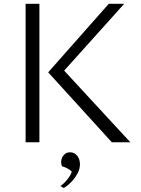

<svg xmlns="http://www.w3.org/2000/svg" viewBox="-20 -735 730 992"><path d="M183.6 0H112.3V-715.3H183.6ZM557.6 0 229 -361.3 542 -715.3H621.6L311.5 -370.1L653.3 0ZM292 226.1Q301.3 220.2 311.3 210.4Q321.3 200.7 329.6 189.9Q337.9 179.2 343.8 168.7Q349.6 158.2 350.6 150.9Q346.7 147.5 340.8 143.1Q335 138.7 327.9 135Q320.8 131.3 313.7 128.4Q306.6 125.5 300.3 124Q297.9 118.7 296.9 112.1Q295.9 105.5 295.9 101.6Q295.9 95.2 298.3 86.7Q300.8 78.1 306.2 70.3Q311.5 62.5 320.3 57.1Q329.1 51.8 341.8 51.8Q354.5 51.8 364 57.1Q373.5 62.5 380.1 71.3Q386.7 80.1 389.9 91.3Q393.1 102.5 393.1 113.8Q393.1 136.7 382.3 157.7Q371.6 178.7 357.4 195.3Q343.3 211.9 329.3 222.7Q315.4 233.4 309.1 236.3Z"/></svg>

Font: Proza Libre
Style: Light
Weight: 300
Designer: Jasper de Waard
Foundry: Jasper de Waard
Version: Version 1.000; ttfautohint (v1.4.1.8-43bc)